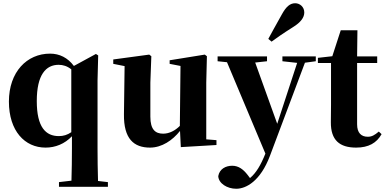

<svg xmlns="http://www.w3.org/2000/svg" viewBox="-20 -894 2375 1185"><path d="M420 -78C395 -61 371 -54 343 -54C263 -54 207 -108 207 -270C207 -434 264 -494 342 -494C369 -494 395 -486 420 -466ZM585 223C583 156 582 89 582 22V-398L586 -552L572 -561L436 -487C398 -538 347 -563 289 -563C146 -563 35 -450 35 -267C35 -86 133 17 261 17C322 17 379 -6 424 -53V22C424 88 423 155 421 221L344 230V259H646V230Z M1253 -34V-384L1257 -547L1244 -557L1027 -522V-500L1094 -487L1090 -117C1061 -88 1025 -69 987 -69C939 -69 908 -94 908 -174V-384L914 -547L901 -557L679 -527V-500L749 -486L745 -189C743 -37 806 17 906 17C979 17 1045 -28 1091 -86L1096 14L1316 1V-29Z M1656 -637C1689 -661 1721 -684 1789 -727C1836 -756 1858 -786 1858 -817C1858 -852 1830 -874 1802 -874C1770 -874 1746 -853 1720 -806C1678 -730 1656 -692 1636 -654ZM1929 -546H1723V-516L1814 -506L1691 -130L1555 -508L1628 -516V-546H1323V-516L1381 -510L1618 54C1589 126 1561 173 1523 205L1507 184C1482 152 1453 129 1413 129C1374 129 1335 148 1327 193C1329 238 1382 271 1438 271C1499 271 1587 224 1646 68L1862 -507L1929 -516Z M2318 -82C2292 -60 2275 -50 2250 -50C2210 -50 2184 -73 2184 -127V-505H2308V-546H2184L2186 -707H2083L2031 -547L1942 -537V-505H2023V-249C2023 -207 2022 -178 2022 -140C2021 -29 2076 17 2178 17C2255 17 2305 -12 2335 -66Z"/></svg>

Font: Noto Serif TC Black
Style: Regular
Weight: 900
Version: Version 1.001;PS 1.001;hotconv 16.6.54;makeotf.lib2.5.65590